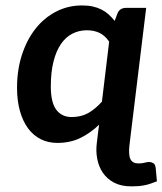

<svg xmlns="http://www.w3.org/2000/svg" viewBox="-20 -513 591 699"><path d="M337.4 -33.7 340.8 -59.1Q309.6 -28.8 272.5 -10.7Q235.4 7.3 189 7.3Q155.3 7.3 128.2 -6.3Q101.1 -20 82 -45.9Q63 -71.8 52.5 -109.1Q42 -146.5 42 -193.4Q42 -258.3 59.8 -313.2Q77.6 -368.2 109.1 -408.2Q140.6 -448.2 184.1 -470.7Q227.5 -493.2 278.8 -493.2Q300.8 -493.2 318.1 -489.3Q335.4 -485.4 349.9 -478Q364.3 -470.7 375.7 -460.2Q387.2 -449.7 397.5 -437L407.2 -462.9Q415 -484.4 439.5 -484.4H512.2L456.1 -24.4L451.2 16.6Q447.3 51.8 455.1 66.9Q462.9 82 484.4 82Q497.1 82 506.8 79.3Q516.6 76.7 523.4 76.7Q530.3 76.7 537.8 80.8Q545.4 85 546.9 99.1L551.3 147Q539.1 151.9 528.3 155.5Q517.6 159.2 506.6 161.4Q495.6 163.6 483.9 164.6Q472.2 165.5 458.5 165.5Q420.9 165.5 395.3 151.9Q369.6 138.2 354.5 116Q339.4 93.8 334 65.4Q328.6 37.1 332.5 7.3ZM240.7 -86.9Q275.4 -86.9 301 -101.3Q326.7 -115.7 351.1 -143.1L377.4 -361.3Q361.8 -384.3 341.6 -393.6Q321.3 -402.8 296.4 -402.8Q267.6 -402.8 243.4 -390.4Q219.2 -377.9 201.9 -352.8Q184.6 -327.6 174.8 -289.1Q165 -250.5 165 -198.2Q165 -139.6 185.1 -113.3Q205.1 -86.9 240.7 -86.9Z"/></svg>

Font: Carlito
Style: Bold Italic
Weight: 700
Italic angle: -7°
Designer: Lukasz Dziedzic
Foundry: tyPoland Lukasz Dziedzic
Version: Version 1.104